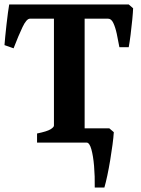

<svg xmlns="http://www.w3.org/2000/svg" viewBox="-20 -635 630 855"><path d="M553.2 -424.8H511.7Q506.3 -455.1 500 -484.4Q493.7 -513.7 484.6 -532.7Q475.6 -551.8 461.4 -551.8H335.9L350.1 -615.2H553.2L572.8 -598.1Q572.3 -581.5 569.1 -548.1Q565.9 -514.6 561.5 -480Q557.1 -445.3 553.2 -424.8ZM113.3 -551.8Q98.1 -551.8 80.3 -514.4Q62.5 -477.1 40.5 -419.9L0 -434.1Q1 -448.2 3.4 -473.1Q5.9 -498 9 -526.1Q12.2 -554.2 15.4 -578.4Q18.6 -602.5 21 -615.2H229.5L233.4 -551.8ZM145 0V-40.5Q189.9 -49.8 205.1 -59.3Q220.2 -68.8 220.2 -75.7V-555.2Q220.2 -561 207.3 -566.2Q194.3 -571.3 159.2 -574.7V-615.2H426.8V-574.7Q394 -571.3 375.5 -566.7Q356.9 -562 356.9 -555.2V-61Q356.9 -54.7 372.1 -50.3Q387.2 -45.9 432.1 -40.5V0ZM466.8 -63.5 486.8 -46.4Q485.4 -22.9 481 9.8Q476.6 42.5 470.7 78.4Q464.8 114.3 458 146.2Q451.2 178.2 444.8 200.2H401.9Q402.8 149.9 398.9 104.2Q395 58.6 386.7 29.3Q378.4 0 365.7 0L318.4 -63.5Z"/></svg>

Font: Gentium Book Plus
Style: Bold
Weight: 700
Designer: Victor Gaultney, Annie Olsen, Iska Routamaa, Becca Hirsbrunner
Foundry: SIL International
Version: Version 6.101